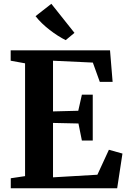

<svg xmlns="http://www.w3.org/2000/svg" viewBox="-20 -1014 690 1034"><path d="M115 -65.5V-673L37.5 -687V-743H572.5L586.5 -573H517.5L480 -677L265.5 -687V-414L401.5 -417.5L421 -504H479.5V-257H421L402.5 -349L265.5 -352V-59L504.5 -73L566.5 -207.5L639.5 -187L611 0H38V-54ZM333.5 -798Q314 -807.5 292 -821.5Q270 -835.5 248 -852.5Q226 -869.5 206.2 -888.5Q186.5 -907.5 171.5 -927L256.5 -993.5L381 -837L334 -798Z"/></svg>

Font: Merriweather 36pt
Style: Bold
Weight: 700
Designer: Eben Sorkin
Foundry: Eben Sorkin
Version: Version 2.100